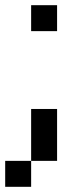

<svg xmlns="http://www.w3.org/2000/svg" viewBox="-70 -520 290 740"><path d="M50 100H-50V200H50ZM50 100H150V-100H50ZM50 -400H150V-500H50Z"/></svg>

Font: LS-VG5000
Style: Regular
Weight: 400
Designer: Justin Bihan, 2021
Foundry: Justin Bihan, 2021
Version: Version 1.000;Glyphs 3.1.2 (3151)